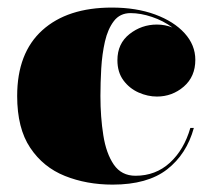

<svg xmlns="http://www.w3.org/2000/svg" viewBox="-20 -490 582 520"><path d="M505 -143.5Q485.5 -72.5 432.5 -31.2Q379.5 10 285 10Q214.5 10 155.8 -13.5Q97 -37 61.8 -89.8Q26.5 -142.5 26.5 -230Q26.5 -346.5 94.5 -408Q162.5 -469.5 283 -469.5Q349 -469.5 400 -450.8Q451 -432 480 -400Q509 -368 509 -328Q509 -282.5 477.8 -255.5Q446.5 -228.5 405 -228.5Q380 -228.5 355.2 -239.5Q330.5 -250.5 314.2 -272.5Q298 -294.5 298 -327Q298 -372 330.8 -397.8Q363.5 -423.5 405 -423.5Q427 -423.5 447 -415.5Q422 -434 391.5 -444.2Q361 -454.5 333.5 -454.5Q305 -454.5 288.5 -433Q272 -411.5 264.2 -377.5Q256.5 -343.5 254.2 -304.5Q252 -265.5 252 -230Q252 -173 259.8 -123.8Q267.5 -74.5 288.2 -44.2Q309 -14 347 -14Q401.5 -14 440 -49.2Q478.5 -84.5 495.5 -143.5Z"/></svg>

Font: Bodoni* 24pt Fatface
Style: Regular
Weight: 900
Version: Version 2.3